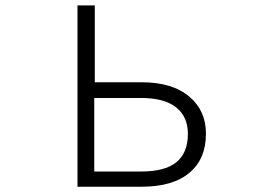

<svg xmlns="http://www.w3.org/2000/svg" viewBox="-20 -706 1040 727"><path d="M336.9 -56.6V-335H514.6Q601.6 -335 646.5 -299.8Q691.4 -264.6 691.4 -199.2Q691.4 -126 646.5 -90.8Q603.5 -56.6 514.6 -56.6ZM273.4 1H516.6Q635.7 1 698.2 -52.7Q759.8 -104.5 759.8 -200.2Q759.8 -286.1 698.2 -338.9Q633.8 -394.5 516.6 -394.5H338.9V-685.5H273.4Z"/></svg>

Font: DotumChe
Style: Regular
Weight: 400
Monospace: yes
Version: Version 2.21